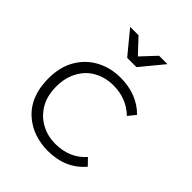

<svg xmlns="http://www.w3.org/2000/svg" viewBox="-209 -859 979 979"><g transform="rotate(45 280.0 -370.0)"><path d="M303 2Q256 2 209.5 -13Q163 -28 125 -61.5Q45.5 -132 45.5 -261.5Q45.5 -345 80.2 -404Q115 -463 173.5 -494Q232 -525 303 -525Q422.5 -525 497 -450L464 -409.5Q399.5 -471.5 305 -471.5Q244.5 -471.5 195 -442.2Q145.5 -413 119.5 -352Q103 -312.5 103 -261.5Q103 -193 131.5 -146Q160 -99 206 -74.8Q252 -50.5 305 -50.5Q410 -50.5 471.5 -121L506 -85.5Q432.5 2 303 2ZM322.5 -620H255.5L154.5 -742.5H215L289 -663.5L363 -742.5H423.5Z"/></g></svg>

Font: Argentum Novus Light
Style: Regular
Weight: 300
Designer: Julieta Ulanovsky (font) & Cristiano Sobral (main changes)
Foundry: Julieta Ulanovsky (font) & Cristiano Sobral (main changes)
Version: Version 3.00;November 27, 2020;FontCreator 13.0.0.2655 64-bi